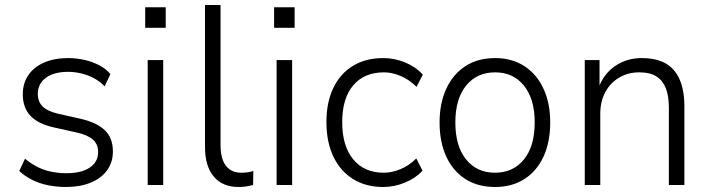

<svg xmlns="http://www.w3.org/2000/svg" viewBox="-20 -739 2835 767"><path d="M244 8Q207 8 172 1Q137 -6 107.5 -21Q78 -36 57 -56L80 -105Q104 -85 131 -71.5Q158 -58 187.5 -52.5Q217 -47 245 -47Q305 -47 338.5 -69.5Q372 -92 372 -132Q372 -163 351 -181.5Q330 -200 285 -210L195 -230Q132 -244 101.5 -276.5Q71 -309 71 -362Q71 -406 93 -438.5Q115 -471 156 -489Q197 -507 252 -507Q284 -507 316 -500Q348 -493 376 -478.5Q404 -464 421 -443L398 -394Q379 -414 354.5 -427Q330 -440 303.5 -446Q277 -452 252 -452Q195 -452 163 -428Q131 -404 131 -364Q131 -333 150 -314Q169 -295 211 -285L300 -265Q366 -250 398.5 -219Q431 -188 431 -134Q431 -91 408 -59Q385 -27 342.5 -9.5Q300 8 244 8Z M560 -628V-710H642V-628ZM570 0V-499H632V0Z M933 8Q869 8 834 -33.5Q799 -75 799 -151V-719H861V-159Q861 -123 870.5 -98.5Q880 -74 898.5 -61.5Q917 -49 943 -49Q956 -49 968 -50.5Q980 -52 992 -56L991 0Q976 4 962 6Q948 8 933 8Z M1075 -628V-710H1157V-628ZM1085 0V-499H1147V0Z M1511 8Q1441 8 1390 -24Q1339 -56 1311.5 -114Q1284 -172 1284 -252Q1284 -330 1311.5 -387.5Q1339 -445 1390 -476Q1441 -507 1511 -507Q1556 -507 1598.5 -489.5Q1641 -472 1669 -441L1644 -392Q1615 -421 1580.5 -435.5Q1546 -450 1514 -450Q1435 -450 1391 -398Q1347 -346 1347 -251Q1347 -156 1391 -102.5Q1435 -49 1513 -49Q1546 -49 1580.5 -63.5Q1615 -78 1643 -106L1668 -57Q1640 -27 1597.5 -9.5Q1555 8 1511 8Z M1958 8Q1889 8 1839.5 -23.5Q1790 -55 1763 -113Q1736 -171 1736 -250Q1736 -327 1763 -385Q1790 -443 1839.5 -475Q1889 -507 1958 -507Q2025 -507 2074.5 -475Q2124 -443 2151 -385Q2178 -327 2178 -250Q2178 -171 2151 -113Q2124 -55 2074.5 -23.5Q2025 8 1958 8ZM1957 -49Q2030 -49 2073 -102Q2116 -155 2116 -250Q2116 -344 2073 -397Q2030 -450 1958 -450Q1885 -450 1842 -397Q1799 -344 1799 -250Q1799 -155 1842 -102Q1885 -49 1957 -49Z M2316 0V-499H2375V-385H2370Q2391 -444 2437.5 -475.5Q2484 -507 2543 -507Q2601 -507 2638.5 -486Q2676 -465 2695 -421.5Q2714 -378 2714 -313V0H2652V-309Q2652 -355 2640 -386Q2628 -417 2602.5 -433.5Q2577 -450 2534 -450Q2488 -450 2452.5 -428.5Q2417 -407 2397.5 -370Q2378 -333 2378 -285V0Z"/></svg>

Font: Nunitoga
Style: Light
Weight: 300
Designer: Vernon Adams
Foundry: Vernon Adams
Version: Version 1.0